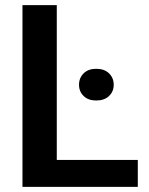

<svg xmlns="http://www.w3.org/2000/svg" viewBox="-20 -731 581 751"><path d="M519 -105.5V0H67.9V-710.9H202.1V-105.5ZM289.1 -399.4Q289.1 -426.3 307.1 -444.1Q325.2 -461.9 356.4 -461.9Q388.2 -461.9 406.5 -444.1Q424.8 -426.3 424.8 -399.4Q424.8 -373 406.5 -355.5Q388.2 -337.9 356.4 -337.9Q325.2 -337.9 307.1 -355.5Q289.1 -373 289.1 -399.4Z"/></svg>

Font: Vazirmatn FD SemiBold
Style: Regular
Weight: 600
Designer: Saber Rastikerdar
Foundry: Saber Rastikerdar
Version: Version 33.001